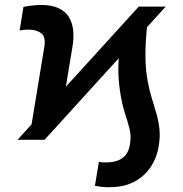

<svg xmlns="http://www.w3.org/2000/svg" viewBox="-20 -573 751 787"><path d="M162.6 0H51.8L548.8 -545.9H659.2ZM471.2 -386.2 586.4 -494.6Q579.6 -440.9 577.4 -397Q575.2 -353 576.7 -317.9Q578.1 -282.7 583 -254.4Q590.3 -209.5 601.1 -174.6Q611.8 -139.6 620.8 -108.6Q629.9 -77.6 633.5 -44.4Q637.2 -11.2 629.9 29.8Q625 59.6 610.8 88.6Q596.7 117.7 572.3 141.8Q547.9 166 512.5 180.2Q477.1 194.3 429.7 194.3Q416 194.8 399.7 193.1Q383.3 191.4 369.1 188.5L385.3 90.3Q390.6 91.8 398.2 92.5Q405.8 93.3 410.2 92.8Q456.1 93.3 481.4 75.2Q506.8 57.1 512.7 18.6Q518.6 -15.6 510.7 -45.9Q502.9 -76.2 491 -112.8Q479 -149.4 471.7 -201.7Q468.3 -224.1 466.3 -250.7Q464.4 -277.3 465.3 -310.8Q466.3 -344.2 471.2 -386.2ZM233.4 -117.7 101.1 -12.7 161.6 -380.4Q168.5 -421.4 148.9 -436.5Q129.4 -451.7 96.7 -451.7Q88.9 -451.7 79.3 -450.7Q69.8 -449.7 60.5 -448.2L76.2 -544.9Q90.8 -547.9 111.6 -550.3Q132.3 -552.7 148.4 -552.7Q191.4 -552.7 219.5 -539.8Q247.6 -526.9 262 -503.7Q276.4 -480.5 279.8 -449Q283.2 -417.5 276.9 -380.4Z"/></svg>

Font: Inter Tight SemiBold
Style: Italic
Weight: 600
Italic angle: -9.39999°
Designer: Rasmus Andersson
Foundry: rsms
Version: Version 3.004